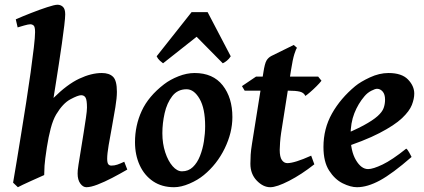

<svg xmlns="http://www.w3.org/2000/svg" viewBox="-20 -762 1770 802"><path d="M511.7 -53.7Q481.4 -36.1 448.7 -19Q416 -2 387.5 9Q358.9 20 340.8 20Q326.7 20 315.4 4.6Q304.2 -10.7 304.2 -37.1Q303.7 -47.4 307.9 -74.2Q312 -101.1 317.9 -136.2Q323.7 -171.4 329.3 -206.8Q335 -242.2 339.1 -270.8Q343.3 -299.3 343.3 -312.5Q343.3 -344.2 337.4 -354.2Q331.5 -364.3 318.8 -364.3Q306.2 -364.3 274.4 -347.4Q242.7 -330.6 214.8 -284.2Q201.2 -261.2 191.9 -225.8Q182.6 -190.4 175.8 -147Q167.5 -93.3 166 -69.6Q164.6 -45.9 164.6 -30.8Q158.2 -27.8 142.8 -21Q127.4 -14.2 109.1 -5.9Q90.8 2.4 75.7 9.5Q60.5 16.6 54.7 20L34.7 1Q40.5 -33.7 49.6 -87.6Q58.6 -141.6 68.8 -205.3Q79.1 -269 89.4 -334.5Q99.6 -399.9 107.9 -459.2Q116.2 -518.6 121.3 -563Q126.5 -607.4 126.5 -627.9Q126.5 -650.4 120.4 -655.5Q114.3 -660.6 106.4 -660.6Q98.6 -660.6 80.8 -655.5Q63 -650.4 53.7 -647.5L45.9 -681.2Q73.2 -693.4 109.4 -707.5Q145.5 -721.7 176.8 -731.9Q208 -742.2 220.2 -742.2Q233.4 -742.2 242.9 -733.4Q252.4 -724.6 252.4 -702.1Q252.4 -688.5 248.5 -655.5Q244.6 -622.6 238.5 -579.8Q232.4 -537.1 225.6 -492.9Q218.8 -448.7 212.9 -411.6Q207 -374.5 203.6 -353Q260.7 -409.7 311 -433.3Q361.3 -457 405.3 -457Q436 -457 452.1 -441.4Q468.3 -425.8 468.3 -378.4Q468.3 -353 461.9 -314.2Q455.6 -275.4 447.8 -233.4Q439.9 -191.4 433.8 -155.3Q427.7 -119.1 427.7 -99.1Q427.7 -82.5 432.1 -76.4Q436.5 -70.3 445.3 -70.3Q458.5 -70.3 470.5 -74.5Q482.4 -78.6 499 -86.4Z M950.7 -272.9Q950.7 -208 918.5 -141.8Q886.2 -75.7 831.5 -30.8Q806.2 -9.8 771.2 5.1Q736.3 20 707 20Q656.2 20 619.6 -4.6Q583 -29.3 563.5 -72Q543.9 -114.7 543.9 -168Q543.9 -237.8 572 -298.8Q600.1 -359.9 665.5 -410.2Q690.9 -429.7 725.6 -443.4Q760.3 -457 793 -457Q869.6 -457 910.2 -405.5Q950.7 -354 950.7 -272.9ZM836.9 -234.9Q836.9 -309.1 813.7 -349.1Q790.5 -389.2 759.3 -389.2Q721.7 -389.2 699.5 -360.4Q677.2 -331.5 667.7 -289.3Q658.2 -247.1 658.2 -205.6Q658.2 -162.1 670.2 -125.7Q682.1 -89.4 700.9 -67.9Q719.7 -46.4 740.2 -46.4Q767.1 -46.4 785.6 -64.2Q804.2 -82 815.4 -110.6Q826.7 -139.2 831.8 -171.9Q836.9 -204.6 836.9 -234.9ZM943.8 -526.9Q937.5 -516.6 928 -508.8Q918.5 -501 910.6 -497.6L801.3 -608.4L661.1 -497.6Q656.7 -500.5 647.9 -508.5Q639.2 -516.6 634.3 -526.9L780.3 -711.4H847.2Z M1322.8 -424.8Q1315.9 -415.5 1302.2 -401.9Q1288.6 -388.2 1274.9 -376.5Q1261.2 -364.7 1255.4 -361.3Q1249.5 -375 1232.4 -379.2Q1215.3 -383.3 1184.1 -383.3H1002L990.7 -402.3L1049.3 -441.9H1309.1ZM1293 -75.7Q1239.3 -33.2 1187.5 -6.6Q1135.7 20 1108.9 20Q1079.1 20 1052.5 -7.6Q1025.9 -35.2 1025.9 -78.1Q1025.9 -96.7 1027.1 -116Q1028.3 -135.3 1032.7 -162.1L1080.1 -459Q1085.9 -497.1 1093.3 -509.3Q1100.6 -521.5 1113.8 -528.3L1207 -574.2L1220.7 -562Q1216.8 -558.6 1209.7 -536.4Q1202.6 -514.2 1195.8 -470.2L1154.3 -207Q1151.4 -188 1149.9 -167Q1148.4 -146 1148.4 -136.2Q1148.4 -106 1157.5 -93.3Q1166.5 -80.6 1180.2 -80.6Q1210.4 -80.6 1279.8 -111.8Z M1710.4 -371.1Q1710.4 -349.6 1700.4 -323.7Q1690.4 -297.9 1659.2 -268.3Q1627.9 -238.8 1564.9 -206.1Q1502 -173.3 1395.5 -139.2L1392.1 -189.9Q1459 -216.8 1498.3 -238Q1537.6 -259.3 1557.1 -276.9Q1576.7 -294.4 1582.5 -310.8Q1588.4 -327.1 1588.4 -345.7Q1588.4 -368.2 1578.4 -379.6Q1568.4 -391.1 1554.7 -391.1Q1546.9 -391.1 1530.8 -382.8Q1514.6 -374.5 1502.4 -359.9Q1476.1 -329.1 1460.2 -289.1Q1444.3 -249 1444.3 -195.3Q1444.3 -131.3 1466.6 -93.5Q1488.8 -55.7 1517.6 -55.7Q1538.1 -55.7 1577.9 -74.7Q1617.7 -93.8 1676.8 -141.1Q1682.1 -138.2 1689.9 -124Q1697.8 -109.9 1699.2 -106.4Q1619.1 -36.6 1566.9 -8.3Q1514.6 20 1471.2 20Q1444.3 20 1411.4 3.7Q1378.4 -12.7 1354.7 -49.6Q1331.1 -86.4 1331.1 -147.9Q1331.1 -224.6 1366.7 -287.8Q1402.3 -351.1 1463.9 -402.3Q1485.8 -420.4 1525.1 -438.7Q1564.5 -457 1603 -457Q1658.2 -457 1684.3 -429.9Q1710.4 -402.8 1710.4 -371.1Z"/></svg>

Font: Gentium Plus
Style: Bold Italic
Weight: 700
Italic angle: -8°
Designer: Victor Gaultney, Annie Olsen, Iska Routamaa, Becca Hirsbrunner
Foundry: SIL International
Version: Version 6.101